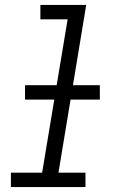

<svg xmlns="http://www.w3.org/2000/svg" viewBox="-20 -755 490 775"><path d="M24 0V-58H150L253 -677H143V-735H328L216 -58H325V0ZM383 -353H81V-411H383Z"/></svg>

Font: Iosevka Etoile Light Oblique
Style: Regular
Weight: 300
Italic angle: -9°
Designer: Belleve Invis
Foundry: Belleve Invis
Version: Version 15.5.2; ttfautohint (v1.8.4)